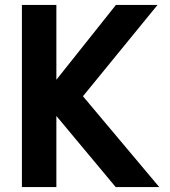

<svg xmlns="http://www.w3.org/2000/svg" viewBox="-20 -760 690 780"><path d="M69 -740V0H209V-289L450 0H627L317 -369L620 -740H451L209 -436V-740Z"/></svg>

Font: Malmofest SemiBold
Style: Regular
Weight: 600
Designer: Jonny Pinhorn (Poppins), Kolossal
Version: Version 1.004;Glyphs 3.1.2 (3151)